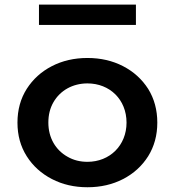

<svg xmlns="http://www.w3.org/2000/svg" viewBox="-20 -772 736 808"><path d="M552 -667V-752.5H144V-667ZM348 16C403.5 16 453.5 4.5 498 -18.5C542.5 -41.5 577.5 -73.5 603.5 -114.5C629 -155.5 642 -202.5 642 -256C642 -309.5 629 -357 603.5 -398C577.5 -438.5 542.5 -470.5 498 -493.5C453.5 -516.5 403.5 -528 348 -528C292.5 -528 242.5 -516.5 198 -493.5C153.5 -470.5 118.5 -438.5 92.5 -398C66.5 -357 53.5 -309.5 53.5 -256C53.5 -202.5 66.5 -155.5 92.5 -114.5C118.5 -73.5 154 -41.5 198.5 -18.5C243 4.5 292.5 16 348 16ZM348 -91C317 -91 289 -98 264 -112.5C214 -140.5 183.5 -192 183.5 -256C183.5 -288.5 190.5 -317 205 -342C233.5 -391.5 286 -421 348 -421C442 -421 512.5 -353 512.5 -256C512.5 -160 442 -91 348 -91Z"/></svg>

Font: Spartan SemiBold
Style: Regular
Weight: 600
Designer: Matt Bailey, Mirko Velimirovic
Foundry: Matt Bailey
Version: Version 1.003